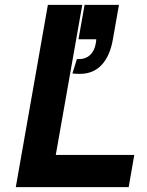

<svg xmlns="http://www.w3.org/2000/svg" viewBox="-20 -770 604 790"><path d="M177 -750H318.5L209.5 -132.5H532.5L509.5 0H45ZM308 -466Q287.5 -466 278 -468L296.5 -527Q329.5 -525 349 -542.2Q368.5 -559.5 374 -591Q376 -601 376 -608.5H303L328 -750H469.5L444.5 -608.5Q433 -540.5 398.5 -503.2Q364 -466 308 -466Z"/></svg>

Font: Russisch Sans ExtraBold
Style: Italic
Weight: 800
Width: 4
Italic angle: -10°
Designer: Michael Sharanda (font) & Cristiano Sobral (main changes)
Foundry: Michael Sharanda
Version: Version 2.00;September 8, 2020;FontCreator 13.0.0.2681 64-bi